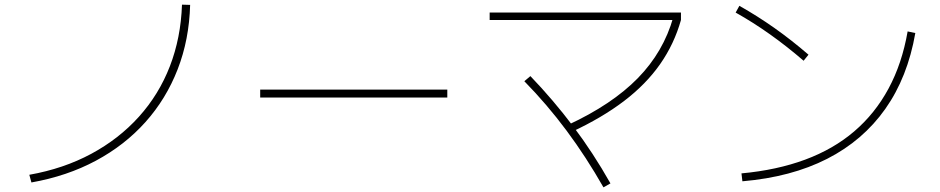

<svg xmlns="http://www.w3.org/2000/svg" viewBox="-20 -762 4040 825"><path d="M106 -11Q253 -37 372 -101Q491 -165 577 -260.5Q663 -356 710 -477.5Q757 -599 762 -742L797 -741Q793 -592 743.5 -464.5Q694 -337 605 -237.5Q516 -138 392 -71.5Q268 -5 115 22Z M1098 -343V-377H1902V-343Z M2420 -225Q2610 -313 2720.5 -426Q2831 -539 2873 -688L2906 -676Q2877 -573 2816.5 -486.5Q2756 -400 2661.5 -328Q2567 -256 2436 -195ZM2573 43Q2499 -87 2415 -200Q2331 -313 2233 -413L2259 -435Q2357 -333 2443 -219Q2529 -105 2603 26ZM2084 -676V-708H2906V-676Z M3166 -17Q3318 -31 3439.5 -76Q3561 -121 3650.5 -197.5Q3740 -274 3798 -381.5Q3856 -489 3880 -627L3913 -620Q3880 -430 3784 -294Q3688 -158 3534 -79.5Q3380 -1 3170 17ZM3433 -501Q3361 -563 3288.5 -614.5Q3216 -666 3141 -708L3157 -737Q3235 -693 3308 -641.5Q3381 -590 3454 -527Z"/></svg>

Font: M PLUS 2 ExtraLight
Style: Regular
Weight: 250
Designer: Coji Morishita
Foundry: UNDERFOREST DESIGN
Version: Version 1.001